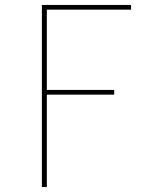

<svg xmlns="http://www.w3.org/2000/svg" viewBox="-20 -755 640 775"><path d="M149 0V-735H509V-716H169V-392H441V-373H169V0Z"/></svg>

Font: Iosevka Curly Thin Extended
Style: Regular
Weight: 100
Width: 7
Monospace: yes
Designer: Belleve Invis
Foundry: Belleve Invis
Version: Version 11.1.0; ttfautohint (v1.8.3)